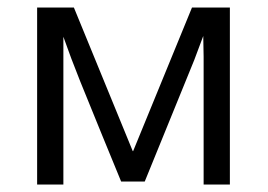

<svg xmlns="http://www.w3.org/2000/svg" viewBox="-20 -492 715 512"><path d="M79 0V-472H177L334 -89H335L492 -472H593V0H523V-341Q523 -350 522.5 -368Q522 -386 522 -396L498 -332L366 -8H303Q287 -47 252.5 -131Q218 -215 193.5 -276Q169 -337 149 -394V0Z"/></svg>

Font: Coval
Style: ExtraLight
Weight: 250
Foundry: Context Ltd
Version: Version 001.000